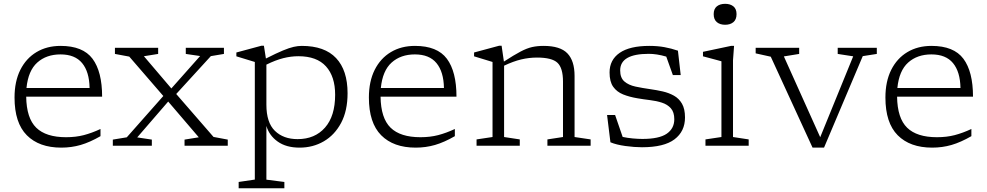

<svg xmlns="http://www.w3.org/2000/svg" viewBox="-20 -762 5163 1004"><path d="M297 -522Q413.5 -522 463.8 -454.8Q514 -387.5 514 -256.5H117Q118.5 -144 169.5 -94.2Q220.5 -44.5 325.5 -44.5Q376.5 -44.5 418.5 -55.5Q460.5 -66.5 505.5 -87.5V-50Q450 -18 401.8 -4Q353.5 10 300.5 10Q184.5 10 120.2 -54.8Q56 -119.5 56 -252Q56 -336 86.2 -396.5Q116.5 -457 170.8 -489.5Q225 -522 297 -522ZM296.5 -477.5Q222.5 -477.5 175 -435Q127.5 -392.5 118.5 -302H448.5Q447 -386.5 409.5 -432Q372 -477.5 296.5 -477.5Z M1096.5 -46 1171 -32V0H945V-32L1019.5 -44L859.5 -231L697.5 -43.5L774 -32V0H570V-32L643 -44L834 -260L656 -466L581 -480V-512H807V-480L732.5 -468L876 -299.5L1026.5 -469L951.5 -480V-512H1151V-480L1082.5 -468.5L901.5 -270.5Z M1467 189.5V222.5H1228V189.5L1312.5 177V-438Q1303 -441 1273.2 -450Q1243.5 -459 1216 -467.5V-487.5L1347.5 -523H1360L1370.5 -456Q1425.5 -484 1459.5 -498Q1493.5 -512 1515.8 -517Q1538 -522 1558 -522Q1677.5 -522 1737.5 -458.2Q1797.5 -394.5 1797.5 -274.5Q1797.5 -183 1763.8 -119.5Q1730 -56 1673.2 -23Q1616.5 10 1546.5 10Q1476.5 10 1432 -21.8Q1387.5 -53.5 1373 -103.5V177.5ZM1732.5 -266.5Q1732.5 -362 1684.5 -415Q1636.5 -468 1540.5 -468Q1501.5 -468 1461 -457.8Q1420.5 -447.5 1373 -424V-214.5Q1373 -121 1417.5 -77.8Q1462 -34.5 1536 -34.5Q1626.5 -34.5 1679.5 -94.8Q1732.5 -155 1732.5 -266.5Z M2150 -522Q2266.5 -522 2316.8 -454.8Q2367 -387.5 2367 -256.5H1970Q1971.5 -144 2022.5 -94.2Q2073.5 -44.5 2178.5 -44.5Q2229.5 -44.5 2271.5 -55.5Q2313.5 -66.5 2358.5 -87.5V-50Q2303 -18 2254.8 -4Q2206.5 10 2153.5 10Q2037.5 10 1973.2 -54.8Q1909 -119.5 1909 -252Q1909 -336 1939.2 -396.5Q1969.5 -457 2023.8 -489.5Q2078 -522 2150 -522ZM2149.5 -477.5Q2075.5 -477.5 2028 -435Q1980.5 -392.5 1971.5 -302H2301.5Q2300 -386.5 2262.5 -432Q2225 -477.5 2149.5 -477.5Z M2842.5 -33 2924 -45.5V-335.5Q2924 -406.5 2895 -433.8Q2866 -461 2788 -461Q2746 -461 2705.2 -451.2Q2664.5 -441.5 2616 -418.5V-45.5L2698 -33V0H2472V-33L2555.5 -45.5V-438Q2547.5 -440.5 2520.2 -448.8Q2493 -457 2459 -467.5V-487.5L2590.5 -523H2603L2615 -440Q2668 -474.5 2701.8 -492.2Q2735.5 -510 2762.8 -516Q2790 -522 2822.5 -522Q2909.5 -522 2947 -483Q2984.5 -444 2984.5 -365V-45.5L3068.5 -33V0H2842.5Z M3375.5 -522Q3418.5 -522 3454.2 -515.5Q3490 -509 3525 -497L3539.5 -369.5H3498.5L3464 -466Q3438.5 -473.5 3415.8 -477Q3393 -480.5 3372.5 -480.5Q3223 -480.5 3223 -394Q3223 -355 3245 -336Q3267 -317 3303.2 -309.2Q3339.5 -301.5 3382 -295.5Q3414 -291 3445.8 -283.8Q3477.5 -276.5 3504 -261.8Q3530.5 -247 3546.2 -219.8Q3562 -192.5 3562 -148Q3562 -75 3507.2 -33.5Q3452.5 8 3337 8Q3297.5 8 3250.2 1.5Q3203 -5 3172 -18L3154.5 -160.5H3196.5L3236 -46Q3261.5 -40.5 3289.2 -38Q3317 -35.5 3339 -35.5Q3427 -35.5 3466.5 -62.8Q3506 -90 3506 -138.5Q3506 -175.5 3488 -195.8Q3470 -216 3441.2 -225.2Q3412.5 -234.5 3378.8 -238.5Q3345 -242.5 3313.5 -248Q3271.5 -255 3238.5 -268.2Q3205.5 -281.5 3186.5 -308.2Q3167.5 -335 3167.5 -383Q3167.5 -449 3220.2 -485.5Q3273 -522 3375.5 -522Z M3772 -632.5Q3745 -632.5 3728.5 -646.2Q3712 -660 3712 -688Q3712 -715.5 3728.5 -728.8Q3745 -742 3772 -742Q3798.5 -742 3815 -728.8Q3831.5 -715.5 3831.5 -688Q3831.5 -660 3815 -646.2Q3798.5 -632.5 3772 -632.5ZM3818.5 -522 3813 -447V-45.5L3895 -33V0H3669V-33L3752.5 -45.5V-441.5Q3747 -443 3729.8 -447.8Q3712.5 -452.5 3691.8 -458Q3671 -463.5 3656 -467.5V-491L3802.5 -522Z M4491.5 -468.5 4289 10H4229L4010.5 -465.5L3931.5 -483V-512H4159V-480L4079 -467L4269 -44.5L4441.5 -467.5L4360.5 -480V-512H4565V-480Z M4851 -522Q4967.5 -522 5017.8 -454.8Q5068 -387.5 5068 -256.5H4671Q4672.5 -144 4723.5 -94.2Q4774.5 -44.5 4879.5 -44.5Q4930.5 -44.5 4972.5 -55.5Q5014.5 -66.5 5059.5 -87.5V-50Q5004 -18 4955.8 -4Q4907.5 10 4854.5 10Q4738.5 10 4674.2 -54.8Q4610 -119.5 4610 -252Q4610 -336 4640.2 -396.5Q4670.5 -457 4724.8 -489.5Q4779 -522 4851 -522ZM4850.5 -477.5Q4776.5 -477.5 4729 -435Q4681.5 -392.5 4672.5 -302H5002.5Q5001 -386.5 4963.5 -432Q4926 -477.5 4850.5 -477.5Z"/></svg>

Font: Newsreader Caption Light
Style: Regular
Weight: 300
Designer: Hugues Gentile
Foundry: Production Type
Version: Version 1.001